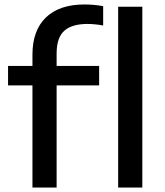

<svg xmlns="http://www.w3.org/2000/svg" viewBox="-20 -838 739 858"><path d="M125 0V-456.5H16V-543.5H125V-593.5Q125 -702 185.2 -760Q245.5 -818 357 -818Q399.5 -818 441 -810.5V-724Q423 -727.5 405.2 -729.2Q387.5 -731 371 -731Q301 -731 267 -700.2Q233 -669.5 233 -598.5V-543.5H423V-456.5H233V0ZM508 0V-808H616V0Z"/></svg>

Font: Encode Sans Expanded Medium
Style: Regular
Weight: 500
Width: 7
Designer: Multiple Designers
Foundry: Impallari Type
Version: Version 3.000; ttfautohint (v1.8.3) -l 8 -r 50 -G 200 -x 14 